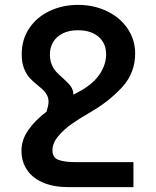

<svg xmlns="http://www.w3.org/2000/svg" viewBox="-20 -579 640 787"><path d="M68 38Q68 -6 96.2 -46.2Q124.5 -86.5 171 -121.5Q179 -149.5 179 -160.5Q179 -176 173.2 -187.8Q167.5 -199.5 159 -208Q150.5 -216.5 135 -229Q114.5 -245.5 101.2 -260Q88 -274.5 78.5 -298.5Q69 -322.5 69 -357Q69 -417 99.8 -463Q130.5 -509 183.5 -534Q236.5 -559 300 -559Q364.5 -559 418.2 -533.2Q472 -507.5 503 -461.8Q534 -416 534 -359.5Q534 -280 480.5 -221.5Q427 -163 348 -117.5Q305.5 -93 274 -71Q242.5 -49 218.8 -20.8Q195 7.5 195 37Q195 68 221 76.8Q247 85.5 286 85.5H527V188H259.5Q201 188 157.8 170Q114.5 152 91.2 118Q68 84 68 38ZM238 -258.5Q259 -240 269.5 -226Q280 -212 281 -191L312.5 -208Q364 -237.5 389.5 -276.2Q415 -315 415 -357Q415 -401.5 384 -428.2Q353 -455 299.5 -455Q262 -455 236 -441.5Q210 -428 197.2 -405.5Q184.5 -383 184.5 -356.5Q184.5 -332.5 192 -314.8Q199.5 -297 210 -285.2Q220.5 -273.5 238 -258.5Z"/></svg>

Font: JuliaMono Medium
Style: Regular
Weight: 500
Monospace: yes
Designer: cormullion
Foundry: corm
Version: Version 0.054; ttfautohint (v1.8.4)